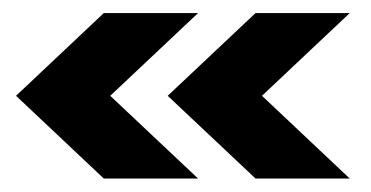

<svg xmlns="http://www.w3.org/2000/svg" viewBox="-20 -353 561 290"><path d="M136.8 -83.3 4.2 -208.3 136.8 -333.3H279.2L146.5 -208.3L279.2 -83.3ZM366 -83.3 233.3 -208.3 366 -333.3H508.3L375.7 -208.3L508.3 -83.3Z"/></svg>

Font: Afacad Flux
Style: Regular
Weight: 400
Designer: Kristian Moeller
Foundry: Dicotype
Version: Version 1.100